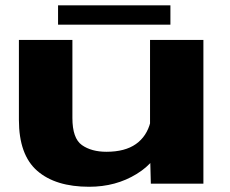

<svg xmlns="http://www.w3.org/2000/svg" viewBox="-20 -685 858 716"><path d="M250 -245Q250 -169 285.5 -144Q321 -119 377 -119Q446 -119 486.8 -147.8Q527.5 -176.5 541 -230L578 -150Q567 -84 489.5 -36.2Q412 11.5 312.5 11.5Q187 11.5 118.8 -48Q50.5 -107.5 50.5 -238V-536H250ZM539.5 -115.5V-536H738.5V0H542.5ZM196.5 -665H615.5V-593H196.5Z"/></svg>

Font: Anybody Wide
Style: Bold
Weight: 700
Width: 7
Designer: Tyler Finck
Foundry: Etcetera Type Company
Version: Version 1.000; ttfautohint (v1.8)